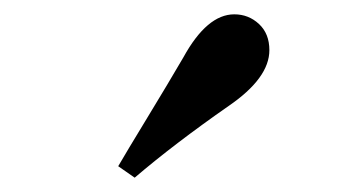

<svg xmlns="http://www.w3.org/2000/svg" viewBox="-20 -875 487 268"><path d="M145 -643Q156 -662 185.5 -710.5Q215 -759 236 -795Q269 -855 307 -855Q327 -855 341.5 -841.5Q356 -828 356 -805Q356 -766 299 -727Q223 -674 168 -627Z"/></svg>

Font: Swei Spring CJKtc
Style: Bold
Weight: 700
Version: Version 1.021